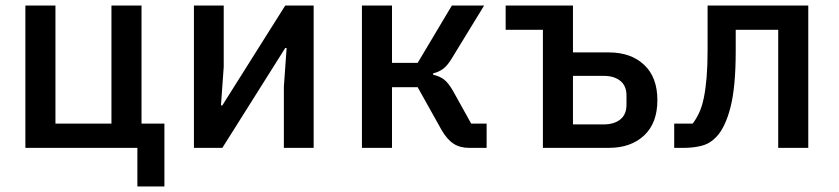

<svg xmlns="http://www.w3.org/2000/svg" viewBox="-20 -536 3040 696"><path d="M478 0H72V-516H181V-88H384V-516H493V-88H576V140H478Z M683 -516H791V-294L781 -154H786L1014 -516H1117V0H1009V-222L1019 -362H1014L786 0H683Z M1292 -516H1401V-308H1494L1618 -516H1735L1620 -328Q1603 -299 1587 -287Q1571 -275 1550 -270V-265Q1574 -260 1590 -247.5Q1606 -235 1623 -205L1688 -88H1744V0H1680Q1647 0 1623.5 -15.5Q1600 -31 1580 -66L1494 -220H1401V0H1292Z M1948 -428H1813V-516H2057V-346H2187Q2267 -346 2315 -301Q2363 -256 2363 -173Q2363 -90 2315 -45Q2267 0 2187 0H1948ZM2057 -85H2168Q2206 -85 2228.5 -103Q2251 -121 2251 -156V-190Q2251 -225 2228.5 -243Q2206 -261 2168 -261H2057Z M2424 -88H2491Q2504 -105 2514.5 -127.5Q2525 -150 2531.5 -182Q2538 -214 2541.5 -256Q2545 -298 2545 -354V-516H2910V0H2801V-428H2647V-352Q2647 -221 2628 -147Q2609 -73 2576 -39Q2553 -15 2523 -7.5Q2493 0 2460 0H2424Z"/></svg>

Font: IBM Plaex Mono Medium
Style: Regular
Weight: 500
Designer: Mike Abbink, Paul van der Laan, Pieter van Rosmalen
Foundry: Bold Monday
Version: Version 2.003